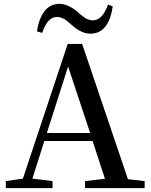

<svg xmlns="http://www.w3.org/2000/svg" viewBox="-20 -967 774 987"><path d="M535.2 -943.4 559.6 -934.6Q539.1 -793.9 444.3 -793.9Q402.3 -793.9 357.4 -831.1Q354.5 -834 338.9 -847.2Q323.2 -860.4 317.4 -864.7Q311.5 -869.1 298.8 -874.5Q286.1 -879.9 274.4 -879.9Q222.7 -879.9 197.3 -797.9L169.9 -805.7Q179.7 -872.1 209 -909.7Q238.3 -947.3 286.1 -947.3Q325.2 -947.3 373 -911.1Q376 -908.2 385.7 -899.4Q395.5 -890.6 399.9 -887.7Q404.3 -884.8 412.6 -878.4Q420.9 -872.1 426.8 -869.6Q432.6 -867.2 440.9 -864.7Q449.2 -862.3 457 -862.3Q506.8 -862.3 535.2 -943.4ZM220.7 -283.2H443.4L330.1 -625ZM637.7 -45.9 723.6 -36.1V0H417V-36.1L519.5 -47.9L456.1 -242.2H208L146.5 -48.8L250 -36.1V0H9.8V-36.1L97.7 -48.8L328.1 -741.2H402.3Z"/></svg>

Font: GenYoMin TW TTF SemiBold
Style: Regular
Weight: 600
Version: Version 1.300